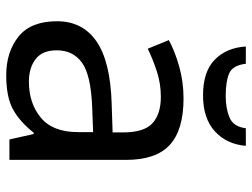

<svg xmlns="http://www.w3.org/2000/svg" viewBox="-114 -666 790 601"><g transform="rotate(90 280.5 -365.0)"><path d="M288 -545Q386 -545 433 -502Q480 -459 480 -365V0H416L399 -76H395Q360 -32 321.5 -11Q283 10 215 10Q142 10 94 -28.5Q46 -67 46 -149Q46 -229 109 -272.5Q172 -316 303 -320L394 -323V-355Q394 -422 365 -448Q336 -474 283 -474Q241 -474 203 -461.5Q165 -449 132 -433L105 -499Q140 -518 188 -531.5Q236 -545 288 -545ZM314 -259Q214 -255 175.5 -227Q137 -199 137 -148Q137 -103 164.5 -82Q192 -61 235 -61Q303 -61 348 -98.5Q393 -136 393 -214V-262ZM436 -740Q431 -680 390.5 -643Q350 -606 278 -606Q204 -606 166.5 -642.5Q129 -679 125 -740H179Q184 -699 209 -688Q234 -677 280 -677Q319 -677 347.5 -689Q376 -701 381 -740Z"/></g></svg>

Font: Noto Sans Old Permic
Style: Regular
Weight: 400
Designer: Monotype Design Team
Foundry: Monotype Imaging Inc.
Version: Version 2.001; ttfautohint (v1.8.4.7-5d5b)